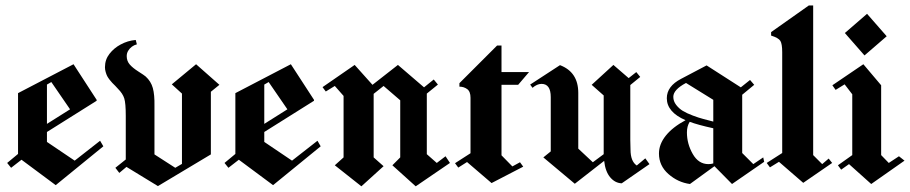

<svg xmlns="http://www.w3.org/2000/svg" viewBox="-20 -659 3280 692"><path d="M20 -54.2 5.8 -71.7 45 -104.2V-323.3L245 -427.5L328.3 -299.2V-295.8L149.2 -183.3V-147.5L249.2 -80L340.8 -151.7L352.5 -131.7L180.8 8.3L57.5 -83.3ZM149.2 -212.5 232.5 -265 165 -363.3 149.2 -354.2Z M473.3 -499.2Q463.3 -496.7 455.4 -490.8Q447.5 -485 442.1 -476.2Q436.7 -467.5 436.7 -456.7Q436.7 -439.2 447.5 -426.7Q458.3 -414.2 478.8 -401.2Q499.2 -388.3 505 -383.3Q524.2 -365.8 530.8 -341.7Q537.5 -317.5 536.7 -276.7V-102.5L611.7 -54.2L635.8 -68.3V-321.7L599.2 -355L686.7 -427.5L770.8 -353.3L740 -328.3V-102.5L549.2 11.7L435.8 -57.5L410 -35.8L395.8 -54.2L433.3 -84.2V-241.7Q433.3 -286.7 427.9 -304.2Q422.5 -321.7 405 -339.2Q402.5 -342.5 395.4 -349.6Q388.3 -356.7 384.6 -360.4Q380.8 -364.2 375 -371.7Q369.2 -379.2 366.2 -385Q363.3 -390.8 360.8 -399.6Q358.3 -408.3 358.3 -416.7Q358.3 -444.2 374.6 -465Q390.8 -485.8 414.2 -498.3Q440 -512.5 469.2 -515Z M803.3 -54.2 789.2 -71.7 828.3 -104.2V-323.3L1028.3 -427.5L1111.7 -299.2V-295.8L932.5 -183.3V-147.5L1032.5 -80L1124.2 -151.7L1135.8 -131.7L964.2 8.3L840.8 -83.3ZM932.5 -212.5 1015.8 -265 948.3 -363.3 932.5 -354.2Z M1585.8 -95.8 1601.7 -71.7 1478.3 12.5 1394.2 -63.3 1422.5 -91.7V-297.5L1362.5 -349.2L1326.7 -320.8V-91.7L1362.5 -60L1282.5 12.5L1186.7 -63.3L1218.3 -91.7V-313.3L1186.7 -349.2L1154.2 -329.2L1142.5 -345L1258.3 -425L1322.5 -353.3L1414.2 -425L1508.3 -344.2L1543.3 -372.5L1558.3 -354.2L1518.3 -321.7V-103.3L1554.2 -71.7Z M1787.5 -99.2 1826.7 -59.2 1854.2 -74.2 1865.8 -58.3 1751.7 0.8 1663.3 -75 1631.7 -55 1620 -70.8 1675.8 -106.7V-306.7Q1675.8 -329.2 1663.8 -337.9Q1651.7 -346.7 1635.8 -346.7V-359.2L1771.7 -495H1787.5V-399.2H1886.7L1847.5 -353.3H1787.5Z M1931.7 -356.7Q1915.8 -356.7 1899.2 -342.5L1890.8 -354.2L1998.3 -424.2Q2064.2 -399.2 2064.2 -324.2V-123.3L2116.7 -74.2L2155.8 -103.3V-143.3V-315L2112.5 -353.3L2190.8 -425L2245.8 -377.5L2273.3 -399.2L2287.5 -381.7L2251.7 -352.5V-154.2L2252.5 -120Q2252.5 -77.5 2275 -62.5L2305.8 -88.3L2320.8 -67.5L2220.8 1.7Q2196.7 0.8 2179.2 -20Q2161.7 -40.8 2157.5 -79.2L2051.7 3.3L1938.3 -91.7L1965 -113.3V-309.2Q1965 -356.7 1931.7 -356.7Z M2452.5 -360Q2406.7 -335.8 2406.7 -310Q2406.7 -294.2 2417.1 -280.8Q2427.5 -267.5 2441.2 -259.2Q2455 -250.8 2477.1 -242.5Q2499.2 -234.2 2514.2 -230.4Q2529.2 -226.7 2550.8 -220.8Q2550.8 -234.2 2550.8 -260.4Q2550.8 -286.7 2550.8 -299.2ZM2466.7 4.2Q2423.3 -1.7 2389.2 -31.7Q2355 -61.7 2355 -105.8Q2355 -139.2 2379.6 -170Q2404.2 -200.8 2450.8 -225.8Q2383.3 -255 2383.3 -305Q2383.3 -348.3 2435 -375L2526.7 -423.3L2650 -344.2L2683.3 -370.8L2698.3 -353.3L2655 -317.5V-107.5L2695 -67.5L2730.8 -91.7L2734.2 -75.8L2618.3 4.2L2555 -60ZM2550.8 -196.7Q2494.2 -209.2 2465.8 -220Q2455.8 -204.2 2455.8 -181.7Q2455.8 -140.8 2476.7 -104.2Q2497.5 -67.5 2533.3 -67.5Q2542.5 -67.5 2550.8 -70Q2550.8 -91.7 2550.8 -133.3Q2550.8 -175 2550.8 -196.7Z M2910.8 -100 2943.3 -67.5 2966.7 -87.5 2979.2 -71.7 2875 0 2787.5 -75.8 2755 -55.8 2743.3 -71.7 2799.2 -107.5V-470.8Q2799.2 -500.8 2792.5 -511.7Q2785.8 -522.5 2759.2 -530.8V-543.3L2895 -639.2H2910.8Z M3220 -95.8 3240 -80 3120 4.2 3040 -67.5 3011.7 -47.5 3000 -63.3 3051.7 -100V-319.2L3024.2 -355L2991.7 -335L2980 -351.7L3091.7 -427.5L3155.8 -351.7V-100L3183.3 -71.7ZM3025 -540 3105 -609.2 3175.8 -528.3 3095.8 -459.2Z"/></svg>

Font: Chomsky
Style: Regular
Weight: 400
Version: Version 2.3